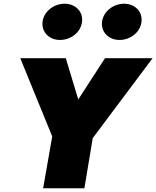

<svg xmlns="http://www.w3.org/2000/svg" viewBox="-20 -1013 841 1033"><path d="M209 -897C202 -840 245 -798 303 -798C360 -798 414 -838 421 -894C429 -951 385 -993 328 -993C271 -993 217 -953 209 -897ZM529 -897C522 -840 565 -798 623 -798C680 -798 734 -838 741 -894C749 -951 705 -993 648 -993C591 -993 537 -953 529 -897ZM545 -700 401 -478 334 -700H89L261 -279L212 0H434L479 -270L801 -700Z"/></svg>

Font: Jost* Black
Style: Italic
Weight: 900
Italic angle: -10°
Version: Version 3.7